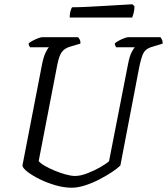

<svg xmlns="http://www.w3.org/2000/svg" viewBox="-20 -878 781 898"><path d="M316 0Q279 0 239.5 -11.5Q200 -23 165.5 -40Q131 -57 108.5 -74.5Q86 -92 85 -104L177 -579Q184 -613 193.5 -632.5Q203 -652 209 -657H121Q119 -659 116.5 -663.5Q114 -668 114 -675Q120 -681 132.5 -687.5Q145 -694 158 -699Q171 -704 177 -704H345Q348 -701 352.5 -693.5Q357 -686 356 -674L312 -661Q282 -653 269 -634.5Q256 -616 248 -575L161 -125Q168 -115 188.5 -103Q209 -91 235.5 -80Q262 -69 287.5 -62Q313 -55 331 -55Q356 -55 388.5 -67.5Q421 -80 449 -96Q477 -112 490 -124L579 -579Q586 -615 595.5 -633.5Q605 -652 611 -657H523Q522 -659 519.5 -664Q517 -669 517 -675Q523 -681 536 -688Q549 -695 561.5 -699.5Q574 -704 579 -704H731Q733 -700 737 -693.5Q741 -687 741 -674L695 -660Q676 -655 664.5 -646Q653 -637 646 -619Q639 -601 632 -568L543 -104Q529 -90 502.5 -72.5Q476 -55 443 -38Q410 -21 376.5 -10.5Q343 0 316 0ZM306 -796Q306 -815 310 -827.5Q314 -840 317 -844Q347 -844 387.5 -846Q428 -848 470 -850.5Q512 -853 547 -855Q582 -857 599 -858L609 -849Q609 -832 605 -817Q601 -802 598 -796Z"/></svg>

Font: Texturina Extralight
Style: Italic
Weight: 200
Italic angle: -11°
Designer: Guillermo Torres Carreño
Foundry: Omnibus-Type
Version: Version 1.002; ttfautohint (v1.8.3)